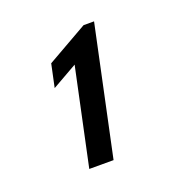

<svg xmlns="http://www.w3.org/2000/svg" viewBox="-69 -877 387 416"><g transform="rotate(-20 124.5 -669.5)"><path d="M59.7 -710.8 117.7 -743.8 70.2 -520.5H126.2L189.3 -817.5H165.1L71 -763.9Z"/></g></svg>

Font: Hussar Nova
Style: RgIta
Weight: 700
Foundry: Cannot Into Space Fonts
Version: Version 0.99